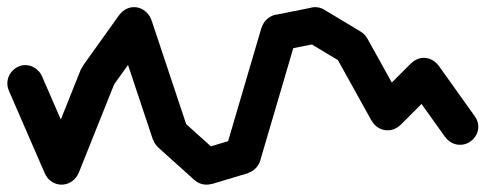

<svg xmlns="http://www.w3.org/2000/svg" viewBox="-20 -470 1340 530"><path d="M0.3 -240Q0.3 -226.7 7 -215.2Q13.7 -203.7 25.2 -197Q36.7 -190.3 50 -190.3Q63.3 -190.3 74.8 -197Q86.3 -203.7 93.3 -215.2Q100.3 -226.7 100.3 -240Q100.3 -253.3 93.3 -264.8Q86.3 -276.3 74.8 -283.3Q63.3 -290.3 50 -290.3Q36.7 -290.3 25.2 -283.3Q13.7 -276.3 7 -264.8Q0.3 -253.3 0.3 -240Z M95.7 -260 4.3 -220 104.3 10 195.7 -30Z M100.3 -10Q100.3 3.3 107 14.8Q113.7 26.3 125.2 33Q136.7 39.7 150 39.7Q163.3 39.7 174.8 33Q186.3 26.3 193.3 14.8Q200.3 3.3 200.3 -10Q200.3 -23.3 193.3 -34.8Q186.3 -46.3 174.8 -53.3Q163.3 -60.3 150 -60.3Q136.7 -60.3 125.2 -53.3Q113.7 -46.3 107 -34.8Q100.3 -23.3 100.3 -10Z M103.3 -28.7 196.7 8.7 296.7 -241.3 203.3 -278.7Z M200.3 -260Q200.3 -246.7 207 -235.2Q213.7 -223.7 225.2 -217Q236.7 -210.3 250 -210.3Q263.3 -210.3 274.8 -217Q286.3 -223.7 293.3 -235.2Q300.3 -246.7 300.3 -260Q300.3 -273.3 293.3 -284.8Q286.3 -296.3 274.8 -303.3Q263.3 -310.3 250 -310.3Q236.7 -310.3 225.2 -303.3Q213.7 -296.3 207 -284.8Q200.3 -273.3 200.3 -260Z M209.3 -289 290.7 -231 390.7 -371 309.3 -429Z M300.3 -400Q300.3 -386.7 307 -375.2Q313.7 -363.7 325.2 -357Q336.7 -350.3 350 -350.3Q363.3 -350.3 374.8 -357Q386.3 -363.7 393.3 -375.2Q400.3 -386.7 400.3 -400Q400.3 -413.3 393.3 -424.8Q386.3 -436.3 374.8 -443.3Q363.3 -450.3 350 -450.3Q336.7 -450.3 325.2 -443.3Q313.7 -436.3 307 -424.8Q300.3 -413.3 300.3 -400Z M397.7 -416 302.3 -384 402.3 -84 497.7 -116Z M400.3 -100Q400.3 -86.7 407 -75.2Q413.7 -63.7 425.2 -57Q436.7 -50.3 450 -50.3Q463.3 -50.3 474.8 -57Q486.3 -63.7 493.3 -75.2Q500.3 -86.7 500.3 -100Q500.3 -113.3 493.3 -124.8Q486.3 -136.3 474.8 -143.3Q463.3 -150.3 450 -150.3Q436.7 -150.3 425.2 -143.3Q413.7 -136.3 407 -124.8Q400.3 -113.3 400.3 -100Z M483.3 -137 416.7 -63 516.7 27 583.3 -47Z M500.3 -10Q500.3 3.3 507 14.8Q513.7 26.3 525.2 33Q536.7 39.7 550 39.7Q563.3 39.7 574.8 33Q586.3 26.3 593.3 14.8Q600.3 3.3 600.3 -10Q600.3 -23.3 593.3 -34.8Q586.3 -46.3 574.8 -53.3Q563.3 -60.3 550 -60.3Q536.7 -60.3 525.2 -53.3Q513.7 -46.3 507 -34.8Q500.3 -23.3 500.3 -10Z M535.3 -58 564.7 38 664.7 8 635.3 -88Z M600.3 -40Q600.3 -26.7 607 -15.2Q613.7 -3.7 625.2 3Q636.7 9.7 650 9.7Q663.3 9.7 674.8 3Q686.3 -3.7 693.3 -15.2Q700.3 -26.7 700.3 -40Q700.3 -53.3 693.3 -64.8Q686.3 -76.3 674.8 -83.3Q663.3 -90.3 650 -90.3Q636.7 -90.3 625.2 -83.3Q613.7 -76.3 607 -64.8Q600.3 -53.3 600.3 -40Z M602 -54.3 698 -25.7 798 -365.7 702 -394.3Z M700.3 -380Q700.3 -366.7 707 -355.2Q713.7 -343.7 725.2 -337Q736.7 -330.3 750 -330.3Q763.3 -330.3 774.8 -337Q786.3 -343.7 793.3 -355.2Q800.3 -366.7 800.3 -380Q800.3 -393.3 793.3 -404.8Q786.3 -416.3 774.8 -423.3Q763.3 -430.3 750 -430.3Q736.7 -430.3 725.2 -423.3Q713.7 -416.3 707 -404.8Q700.3 -393.3 700.3 -380Z M740.3 -429 759.7 -331 859.7 -351 840.3 -449Z M800.3 -400Q800.3 -386.7 807 -375.2Q813.7 -363.7 825.2 -357Q836.7 -350.3 850 -350.3Q863.3 -350.3 874.8 -357Q886.3 -363.7 893.3 -375.2Q900.3 -386.7 900.3 -400Q900.3 -413.3 893.3 -424.8Q886.3 -436.3 874.8 -443.3Q863.3 -450.3 850 -450.3Q836.7 -450.3 825.2 -443.3Q813.7 -436.3 807 -424.8Q800.3 -413.3 800.3 -400Z M875.3 -443 824.7 -357 924.7 -297 975.3 -383Z M900.3 -340Q900.3 -326.7 907 -315.2Q913.7 -303.7 925.2 -297Q936.7 -290.3 950 -290.3Q963.3 -290.3 974.8 -297Q986.3 -303.7 993.3 -315.2Q1000.3 -326.7 1000.3 -340Q1000.3 -353.3 993.3 -364.8Q986.3 -376.3 974.8 -383.3Q963.3 -390.3 950 -390.3Q936.7 -390.3 925.2 -383.3Q913.7 -376.3 907 -364.8Q900.3 -353.3 900.3 -340Z M993.7 -364.3 906.3 -315.7 1006.3 -135.7 1093.7 -184.3Z M1000.3 -160Q1000.3 -146.7 1007 -135.2Q1013.7 -123.7 1025.2 -117Q1036.7 -110.3 1050 -110.3Q1063.3 -110.3 1074.8 -117Q1086.3 -123.7 1093.3 -135.2Q1100.3 -146.7 1100.3 -160Q1100.3 -173.3 1093.3 -184.8Q1086.3 -196.3 1074.8 -203.3Q1063.3 -210.3 1050 -210.3Q1036.7 -210.3 1025.2 -203.3Q1013.7 -196.3 1007 -184.8Q1000.3 -173.3 1000.3 -160Z M1014.7 -195.3 1085.3 -124.7 1185.3 -224.7 1114.7 -295.3Z M1100.3 -260Q1100.3 -246.7 1107 -235.2Q1113.7 -223.7 1125.2 -217Q1136.7 -210.3 1150 -210.3Q1163.3 -210.3 1174.8 -217Q1186.3 -223.7 1193.3 -235.2Q1200.3 -246.7 1200.3 -260Q1200.3 -273.3 1193.3 -284.8Q1186.3 -296.3 1174.8 -303.3Q1163.3 -310.3 1150 -310.3Q1136.7 -310.3 1125.2 -303.3Q1113.7 -296.3 1107 -284.8Q1100.3 -273.3 1100.3 -260Z M1190.7 -289 1109.3 -231 1209.3 -91 1290.7 -149Z M1200.3 -120Q1200.3 -106.7 1207 -95.2Q1213.7 -83.7 1225.2 -77Q1236.7 -70.3 1250 -70.3Q1263.3 -70.3 1274.8 -77Q1286.3 -83.7 1293.3 -95.2Q1300.3 -106.7 1300.3 -120Q1300.3 -133.3 1293.3 -144.8Q1286.3 -156.3 1274.8 -163.3Q1263.3 -170.3 1250 -170.3Q1236.7 -170.3 1225.2 -163.3Q1213.7 -156.3 1207 -144.8Q1200.3 -133.3 1200.3 -120Z"/></svg>

Font: Linefont Thin
Style: Regular
Weight: 100
Monospace: yes
Version: Version 3.002;gftools[0.9.33]